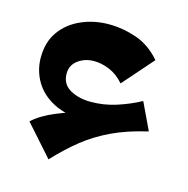

<svg xmlns="http://www.w3.org/2000/svg" viewBox="-81 -449 641 653"><g transform="rotate(15 240.0 -122.5)"><path d="M272 -29 231 -34Q165 -34 120 -57Q75 -80 52.5 -118.5Q30 -157 30 -202Q30 -257 57 -294.5Q84 -332 129 -351.5Q174 -371 225 -371Q274 -371 322.5 -354.5Q371 -338 409 -294L315 -187Q291 -214 263 -225.5Q235 -237 209 -237Q177 -237 153 -219.5Q129 -202 129 -172Q129 -135 159.5 -117.5Q190 -100 233 -100Q279 -100 322.5 -114Q366 -128 405 -149L450 -54ZM145 126 49 18Q78 -9 127.5 -29.5Q177 -50 237 -65.5Q297 -81 358 -89L450 -54Q377 -37 324.5 -12Q272 13 230 46.5Q188 80 145 126Z"/></g></svg>

Font: Marhey Light Medium
Style: Regular
Weight: 500
Version: Version 1.000